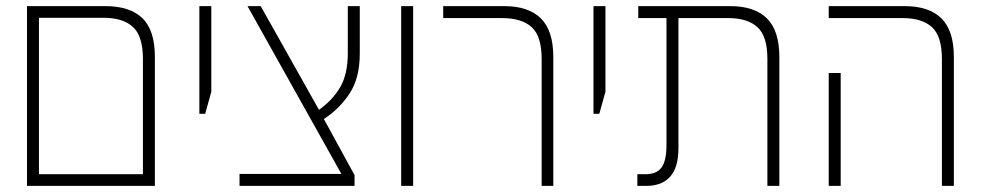

<svg xmlns="http://www.w3.org/2000/svg" viewBox="-20 -606 3208 626"><path d="M68 0V-586H324Q404 -586 444.5 -546.5Q485 -507 485 -420V0ZM107 -38H446V-414Q446 -488 413.5 -518Q381 -548 318 -548H107Z M630 -235V-586H669V-307L649 -235Z M761 0V-39H1093L787 -586H830L1020 -248Q1064 -279 1089 -321.5Q1114 -364 1114 -433V-586H1153V-431Q1153 -352 1120 -301.5Q1087 -251 1036 -218L1136 -35V0Z M1288 0V-586H1327V0Z M1746 0V-414Q1746 -488 1713.5 -517.5Q1681 -547 1618 -547H1425V-586H1624Q1703 -586 1743.5 -546Q1784 -506 1784 -420V0Z M1915 -235V-586H1954V-307L1934 -235Z M2058 0V-38H2085Q2121 -38 2137 -60Q2153 -82 2153 -133V-547H2061V-586H2361Q2440 -586 2480.5 -546Q2521 -506 2521 -420V0H2482V-414Q2482 -488 2449.5 -517.5Q2417 -547 2355 -547H2192V-123Q2192 -60 2165 -30Q2138 0 2088 0Z M3051 0V-414Q3051 -488 3018.5 -517.5Q2986 -547 2924 -547H2682V-586H2930Q3009 -586 3049.5 -546Q3090 -506 3090 -420V0ZM2682 0V-368H2721V0Z"/></svg>

Font: Noto Sans Hebrew SemiCondensed ExtraLight
Style: Regular
Weight: 200
Width: 4
Designer: Monotype Design Team
Foundry: Monotype Imaging Inc.
Version: Version 2.004; ttfautohint (v1.8.4.7-5d5b)